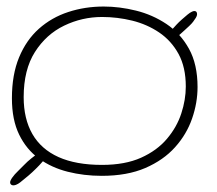

<svg xmlns="http://www.w3.org/2000/svg" viewBox="-20 -515 666 588"><path d="M29 51Q20.5 54 15.8 51.5Q11 49 11 43.5Q11 38 17.8 28.5Q24.5 19 35 9Q43.5 1 53.8 -9.8Q64 -20.5 76 -30Q87.5 -39.5 96 -44.2Q104.5 -49 110.8 -50Q117 -51 121.5 -47.5Q128 -42.5 121.2 -33.2Q114.5 -24 100 -8.5Q89.5 2.5 79 12.2Q68.5 22 56.5 31.5Q48 38.5 41.8 43.5Q35.5 48.5 29 51ZM521 -401.5Q515.5 -397 510 -396.8Q504.5 -396.5 501.5 -399.8Q498.5 -403 499 -409.2Q499.5 -415.5 506 -423.5Q513.5 -432 520.8 -439.8Q528 -447.5 536.5 -455Q546 -463.5 554.2 -470.2Q562.5 -477 567.5 -479Q574.5 -482.5 579 -480.5Q583.5 -478.5 583.5 -471Q583.5 -466.5 579.8 -460.5Q576 -454.5 571.5 -448.5Q567.5 -443 559.2 -435.2Q551 -427.5 546.5 -423.5Q539 -417 533.8 -412Q528.5 -407 521 -401.5ZM291.5 23.5Q237 23.5 187.5 11Q138 -1.5 99.5 -29.2Q61 -57 38.8 -102.5Q16.5 -148 16.5 -214Q16.5 -286.5 38.5 -339.5Q60.5 -392.5 99.2 -427Q138 -461.5 189 -478.2Q240 -495 297.5 -495Q346 -495 396.5 -482.5Q447 -470 489.8 -441.5Q532.5 -413 558.8 -365.5Q585 -318 585 -248.5Q585 -200 568.2 -151.8Q551.5 -103.5 516 -64Q480.5 -24.5 425 -0.5Q369.5 23.5 291.5 23.5ZM292.5 -10Q363 -10 412 -32Q461 -54 491.2 -89.8Q521.5 -125.5 535.2 -167.5Q549 -209.5 549 -250Q549 -309 526.8 -349.8Q504.5 -390.5 467.5 -415.5Q430.5 -440.5 385 -451.8Q339.5 -463 292.5 -463Q231.5 -463 176.5 -436.5Q121.5 -410 87 -355.8Q52.5 -301.5 52.5 -217.5Q52.5 -151 79.2 -104.5Q106 -58 159.2 -34Q212.5 -10 292.5 -10Z"/></svg>

Font: Gluten Thin Thin
Style: Regular
Weight: 250
Version: Version 1.300